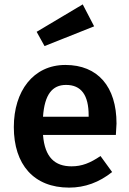

<svg xmlns="http://www.w3.org/2000/svg" viewBox="-20 -840 589 875"><path d="M147 -695 183 -630 409 -720 357 -820ZM511 -277C511 -445 426 -544 278 -544C131 -544 43 -424 43 -261C43 -90 134 15 295 15C367 15 432 -9 491 -56L438 -129C391 -97 353 -82 306 -82C231 -82 184 -122 176 -225H508C510 -253 511 -270 511 -277ZM384 -308H176C183 -409 218 -453 281 -453C350 -453 384 -407 384 -314Z"/></svg>

Font: Fira Sans Medium
Style: Regular
Weight: 500
Designer: Carrois Corporate & Edenspiekermann AG
Foundry: Carrois Corporate GbR & Edenspiekermann AG
Version: Version 4.203